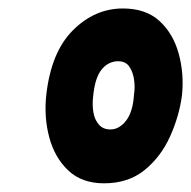

<svg xmlns="http://www.w3.org/2000/svg" viewBox="-20 -954 440 442"><path d="M219.5 -532Q168.5 -532 137.2 -561.5Q106 -591 93.5 -637.5Q81 -684 86.5 -735Q97.5 -834 147.8 -884.2Q198 -934.5 263 -934.5Q315.5 -934.5 347 -905.8Q378.5 -877 391.2 -831.2Q404 -785.5 399 -735Q392.5 -686 371.2 -639.2Q350 -592.5 312.5 -562.2Q275 -532 219.5 -532ZM194.5 -732.5Q192 -713 195 -695.5Q198 -678 207.8 -667Q217.5 -656 234 -656Q254.5 -656 270.2 -676.2Q286 -696.5 288.5 -736.5Q291 -751.5 288.8 -769.5Q286.5 -787.5 278 -800.2Q269.5 -813 252 -813Q229.5 -813 214 -794Q198.5 -775 194.5 -732.5Z"/></svg>

Font: Edu VIC WA NT Hand
Style: Regular
Weight: 400
Designer: Tina and Corey Anderson, Eben Sorkin, Mirko Velimirovic
Foundry: Google for Education
Version: Version 1.000